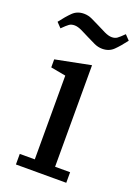

<svg xmlns="http://www.w3.org/2000/svg" viewBox="-141 -793 613 853"><g transform="rotate(20 165.5 -366.5)"><path d="M48 -50H119V-446L48 -459V-497L215 -530V-50H286V0H48ZM232 -614Q212 -614 193 -623Q174 -632 156 -641Q137 -651 117 -660.5Q97 -670 82 -670Q67 -670 57 -663Q47 -656 27 -636L5 -659Q30 -692 51 -712.5Q72 -733 104 -733Q124 -733 143 -724Q162 -715 180 -706Q199 -696 219 -686.5Q239 -677 254 -677Q269 -677 279 -684Q289 -691 309 -711L331 -688Q306 -655 285 -634.5Q264 -614 232 -614Z"/></g></svg>

Font: IBM Plex Serif Text
Style: Regular
Weight: 450
Designer: Mike Abbink, Paul van der Laan, Pieter van Rosmalen
Foundry: Bold Monday
Version: Version 3.001